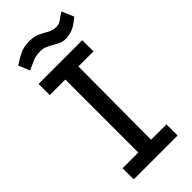

<svg xmlns="http://www.w3.org/2000/svg" viewBox="-241 -794 839 839"><g transform="rotate(-45 178.0 -375.0)"><path d="M38 -589H308V-520H215L213 -69H308V0H37V-69H134V-520H38ZM53 -657 32 -709Q64 -730 86 -740Q108 -750 142 -750Q172 -750 192.5 -740Q213 -730 230 -720Q247 -710 267 -710Q284 -710 296.5 -718Q309 -726 332 -743L356 -687Q327 -662 307 -653.5Q287 -645 265 -644Q243 -643 223.5 -653.5Q204 -664 185 -674.5Q166 -685 145 -685Q117 -685 99.5 -677.5Q82 -670 53 -657Z"/></g></svg>

Font: Podkova VF Beta
Style: Regular
Weight: 400
Designer: Ilya Yudin
Foundry: Cyreal (www.cyreal.org)
Version: Version 2.100